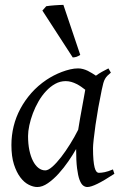

<svg xmlns="http://www.w3.org/2000/svg" viewBox="-20 -732 490 772"><path d="M294.4 -210.4Q297.9 -232.4 302 -256.1Q306.2 -279.8 310.3 -301.8Q314.5 -323.7 317.6 -342Q320.8 -360.4 322.8 -371.1Q315.4 -377 306.6 -383.1Q297.9 -389.2 287.8 -394.3Q277.8 -399.4 266.8 -402.6Q255.9 -405.8 244.1 -405.8Q221.7 -405.8 201.9 -394.8Q182.1 -383.8 165.3 -365.7Q148.4 -347.7 135 -324.5Q121.6 -301.3 112.3 -276.6Q103 -252 97.9 -228Q92.8 -204.1 92.8 -185.1Q92.8 -153.3 98.1 -127.9Q103.5 -102.5 112.8 -84.5Q122.1 -66.4 134.8 -56.6Q147.5 -46.9 162.1 -46.9Q173.8 -46.9 190.7 -61.8Q207.5 -76.7 225.8 -100.3Q244.1 -124 262.2 -153.1Q280.3 -182.1 294.4 -210.4ZM439.9 -33.2Q397.5 -5.4 371.3 7.3Q345.2 20 331.1 20Q322.3 20 314.2 13.9Q306.2 7.8 299.8 -9Q293.5 -25.9 289.8 -55.7Q286.1 -85.4 286.1 -132.8Q273.4 -110.4 255.1 -83.7Q236.8 -57.1 215.8 -33.9Q194.8 -10.7 172.6 4.6Q150.4 20 129.9 20Q113.8 20 95.5 10.7Q77.1 1.5 61.8 -18.8Q46.4 -39.1 36.1 -71Q25.9 -103 25.9 -148.9Q25.9 -187.5 34.9 -224.4Q43.9 -261.2 62 -294.9Q80.1 -328.6 106.2 -358.2Q132.3 -387.7 167 -411.1Q180.2 -419.9 196 -428.2Q211.9 -436.5 228.8 -442.9Q245.6 -449.2 262.2 -453.1Q278.8 -457 293.9 -457Q304.2 -457 314 -454.3Q323.7 -451.7 332.8 -447.3Q341.8 -442.9 350.1 -437.7Q358.4 -432.6 365.7 -427.7Q377 -436 389.6 -443.1Q402.3 -450.2 416 -457L425.8 -439.9Q417.5 -433.1 412.1 -427.7Q406.7 -422.4 402.6 -415.3Q398.4 -408.2 395.5 -397.9Q392.6 -387.7 389.2 -371.1Q381.8 -335.9 375.2 -299.1Q368.7 -262.2 364 -229.5Q359.4 -196.8 356.7 -171.9Q354 -147 354 -136.2Q354 -108.4 355.7 -89.4Q357.4 -70.3 360.4 -58.8Q363.3 -47.4 367.7 -42.2Q372.1 -37.1 377.9 -37.1Q387.7 -37.1 401.1 -39.8Q414.6 -42.5 434.1 -50.8ZM302.7 -511.2Q293 -505.4 287.1 -503.4Q281.2 -501.5 272.5 -501L150.4 -689.5L166 -707Q171.9 -708 180.9 -709Q189.9 -710 200 -710.7Q210 -711.4 219.2 -711.9Q228.5 -712.4 234.9 -712.4Z"/></svg>

Font: Gentium Plus APac
Style: Italic
Weight: 400
Italic angle: -8°
Designer: J. Victor Gaultney, Annie Olsen, Iska Routamaa, Becca Hirsbrunner
Foundry: SIL International
Version: Version 5.000